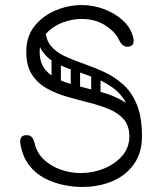

<svg xmlns="http://www.w3.org/2000/svg" viewBox="-20 -730 642 760"><path d="M304 10Q271 10 233 2.5Q195 -5 158.5 -23.5Q122 -42 96 -75Q70 -108 61 -159Q60 -162 60 -165Q60 -168 60 -171Q60 -195 85 -195Q99 -195 106 -187Q113 -179 117 -163Q126 -124 154 -98Q182 -72 220.5 -58.5Q259 -45 299 -45Q348 -45 392 -63Q436 -81 464 -113.5Q492 -146 492 -190Q492 -232 470 -257.5Q448 -283 411.5 -298Q375 -313 331.5 -324Q288 -335 244.5 -347.5Q201 -360 164.5 -380.5Q128 -401 106 -435.5Q84 -470 84 -525Q84 -586 117 -627Q150 -668 200.5 -689Q251 -710 302 -710Q350 -710 393 -693.5Q436 -677 467 -648.5Q498 -620 507 -582Q509 -574 509 -569Q509 -549 492 -546Q489 -545 484 -545Q471 -546 463.5 -553.5Q456 -561 450 -574Q437 -603 397.5 -629Q358 -655 302 -655Q265 -655 227 -640.5Q189 -626 163 -597.5Q137 -569 137 -526Q137 -481 159 -454.5Q181 -428 217 -413Q253 -398 296 -387.5Q339 -377 382.5 -365Q426 -353 462 -333Q498 -313 520 -279Q542 -245 542 -190Q542 -126 511 -81.5Q480 -37 426.5 -13.5Q373 10 304 10ZM160 -617Q160 -575 180.5 -549.5Q201 -524 235.5 -508Q270 -492 310.5 -478Q351 -464 391.5 -445.5Q432 -427 466.5 -396.5Q501 -366 521.5 -316.5Q542 -267 542 -190H507Q507 -262 486.5 -307.5Q466 -353 431.5 -379Q397 -405 356.5 -421Q316 -437 275.5 -450Q235 -463 200.5 -481Q166 -499 145.5 -530.5Q125 -562 125 -615ZM202 -390Q184 -390 184 -407V-501Q184 -518 201 -518Q221 -518 221 -502V-408Q221 -390 202 -390ZM278 -352Q260 -352 260 -369V-463Q260 -480 277 -480Q297 -480 297 -464V-370Q297 -352 278 -352ZM359 -325Q341 -325 341 -342V-436Q341 -453 358 -453Q378 -453 378 -437V-343Q378 -325 359 -325Z"/></svg>

Font: Agu Display Uzo
Style: Regular
Weight: 400
Designer: Oluwaseun Badejo
Version: Version 1.103